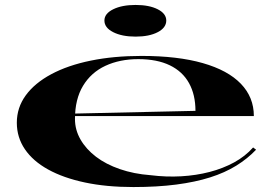

<svg xmlns="http://www.w3.org/2000/svg" viewBox="-20 -741 1106 776"><path d="M552 -515Q698 -515 799.5 -486Q901 -457 953.5 -402.5Q1006 -348 1006 -272H281V-282L770 -293Q770 -358 744 -405Q718 -452 666.5 -477Q615 -502 539 -502Q464 -502 406 -475Q348 -448 315.5 -394Q283 -340 283 -260Q283 -216 305.5 -177Q328 -138 368 -107.5Q408 -77 464.5 -57.5Q521 -38 588 -33Q652 -25 712.5 -28.5Q773 -32 827 -46Q881 -60 926 -84.5Q971 -109 1003 -145L1015 -136Q981 -100 935 -71.5Q889 -43 829 -24Q769 -5 692 5Q615 15 519 15Q410 15 323 -3.5Q236 -22 174.5 -56Q113 -90 80.5 -138Q48 -186 48 -245Q48 -306 84 -355.5Q120 -405 187 -441Q254 -477 347 -496Q440 -515 552 -515ZM528 -721Q583 -721 617.5 -703.5Q652 -686 652 -658Q652 -629 617.5 -611Q583 -593 528 -593Q473 -593 437.5 -611Q402 -629 402 -658Q402 -686 437.5 -703.5Q473 -721 528 -721Z"/></svg>

Font: Kalnia Expanded
Style: Regular
Weight: 400
Width: 7
Designer: Frida Medrano
Foundry: Frida Medrano
Version: Version 1.105